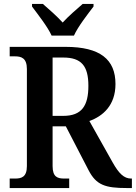

<svg xmlns="http://www.w3.org/2000/svg" viewBox="-20 -951 687 971"><path d="M241 -771H354C374 -816 424 -880 453 -918V-931H398C369 -906 325 -868 297 -837C269 -868 226 -906 197 -931H142V-918C170 -880 221 -816 241 -771ZM29 0H330V-48H305C272 -48 246 -55 246 -111V-312H313L428 -90C467 -15 512 0 622 0H647V-48H643C607 -48 581 -74 550 -129L432 -339C499 -363 564 -417 564 -526C564 -650 487 -714 312 -714H29V-666H56C87 -666 116 -658 116 -602V-111C116 -55 88 -48 56 -48H29ZM300 -365H246V-660H300C391 -660 427 -618 427 -517C427 -417 394 -365 300 -365Z"/></svg>

Font: Noto Serif Armenian SemiCondensed SemiBold
Style: Regular
Weight: 600
Width: 4
Designer: Monotype Design Team
Foundry: Monotype Imaging Inc.
Version: Version 2.008